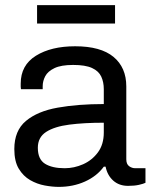

<svg xmlns="http://www.w3.org/2000/svg" viewBox="-20 -719 596 751"><path d="M210 12Q185 12 155 6.5Q125 1 98 -14.5Q71 -30 53.5 -59Q36 -88 36 -136Q36 -208 81.5 -246Q127 -284 206 -298Q285 -312 386 -312V-370Q386 -398 376 -419.5Q366 -441 340 -453Q314 -465 266 -465Q219 -465 193 -452.5Q167 -440 157 -421Q147 -402 147 -382V-370H62Q61 -374 61 -379.5Q61 -385 61 -392Q61 -464 120.5 -501Q180 -538 274 -538Q374 -538 424 -496.5Q474 -455 474 -381V-96Q474 -77 485 -69Q496 -61 509 -61H549V-4Q541 0 523.5 4Q506 8 481 8Q446 8 423 -12.5Q400 -33 393 -67H386Q359 -30 312.5 -9Q266 12 210 12ZM233 -61Q270 -61 305 -76.5Q340 -92 363 -123Q386 -154 386 -201V-239Q309 -239 251 -231.5Q193 -224 160.5 -203Q128 -182 128 -141Q128 -96 156 -78.5Q184 -61 233 -61ZM125 -627V-699H430V-627Z"/></svg>

Font: Archivo VF Beta
Style: Regular
Weight: 400
Designer: Hector Gatti
Foundry: Omnibus-Type
Version: Version 1.002